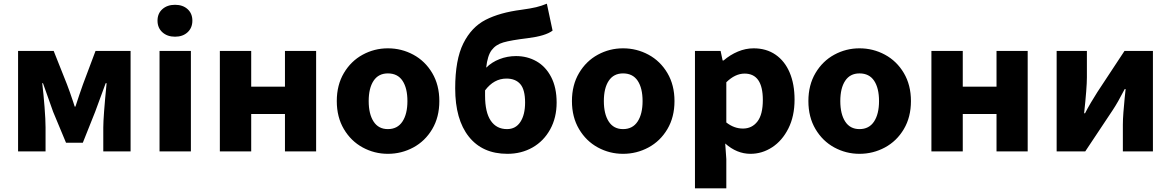

<svg xmlns="http://www.w3.org/2000/svg" viewBox="-20 -821 6350 1041"><path d="M78 -545H271L343 -364Q357 -328 377 -268L385 -243H389Q410 -308 430 -364L498 -545H688V0H540V-130Q540 -187 558 -370H553L496 -215L429 -47H338L268 -215L213 -370H209Q216 -312 221.5 -241.5Q227 -171 227 -130V0H78Z M845 -545H1015V0H845ZM834 -709Q834 -748 860.5 -771.5Q887 -795 929 -795Q971 -795 997 -771.5Q1023 -748 1023 -709Q1023 -670 997 -646Q971 -622 929 -622Q887 -622 860.5 -646Q834 -670 834 -709Z M1172 -545H1342V-351H1525V-545H1694V0H1525V-203H1342V0H1172Z M1806 -273Q1806 -360 1844.5 -425Q1883 -490 1946.5 -524.5Q2010 -559 2083 -559Q2157 -559 2221 -524.5Q2285 -490 2323.5 -425Q2362 -360 2362 -273Q2362 -186 2323.5 -121Q2285 -56 2221 -21.5Q2157 13 2083 13Q2010 13 1946.5 -21.5Q1883 -56 1844.5 -121Q1806 -186 1806 -273ZM2189 -273Q2189 -343 2162.5 -383Q2136 -423 2083 -423Q2032 -423 2005.5 -383Q1979 -343 1979 -273Q1979 -203 2005.5 -162Q2032 -121 2083 -121Q2135 -121 2162 -162Q2189 -203 2189 -273Z M2448 -342Q2448 -497 2492 -585.5Q2536 -674 2613 -713.5Q2690 -753 2807 -768Q2858 -775 2887 -782Q2916 -789 2945 -801L2976 -655Q2938 -626 2841 -614Q2750 -603 2709 -591Q2668 -579 2645.5 -549Q2623 -519 2616 -454Q2646 -484 2688.5 -500.5Q2731 -517 2778 -517Q2839 -517 2889 -488.5Q2939 -460 2968.5 -403Q2998 -346 2998 -265Q2998 -183 2963 -119.5Q2928 -56 2867.5 -21.5Q2807 13 2731 13Q2596 13 2522 -80Q2448 -173 2448 -342ZM2729 -121Q2776 -121 2801.5 -160Q2827 -199 2827 -265Q2827 -335 2801 -365Q2775 -395 2726 -395Q2658 -395 2610 -331V-302Q2610 -212 2641 -166.5Q2672 -121 2729 -121Z M3081 -273Q3081 -360 3119.5 -425Q3158 -490 3221.5 -524.5Q3285 -559 3358 -559Q3432 -559 3496 -524.5Q3560 -490 3598.5 -425Q3637 -360 3637 -273Q3637 -186 3598.5 -121Q3560 -56 3496 -21.5Q3432 13 3358 13Q3285 13 3221.5 -21.5Q3158 -56 3119.5 -121Q3081 -186 3081 -273ZM3464 -273Q3464 -343 3437.5 -383Q3411 -423 3358 -423Q3307 -423 3280.5 -383Q3254 -343 3254 -273Q3254 -203 3280.5 -162Q3307 -121 3358 -121Q3410 -121 3437 -162Q3464 -203 3464 -273Z M3748 -545H3887L3898 -493H3903Q3939 -524 3981 -541.5Q4023 -559 4066 -559Q4135 -559 4185 -524.5Q4235 -490 4261.5 -427.5Q4288 -365 4288 -281Q4288 -191 4254.5 -124.5Q4221 -58 4166.5 -22.5Q4112 13 4049 13Q3975 13 3912 -43L3918 42V200H3748ZM4116 -279Q4116 -422 4017 -422Q3966 -422 3918 -375V-157Q3960 -124 4008 -124Q4057 -124 4086.5 -162Q4116 -200 4116 -279Z M4363 -273Q4363 -360 4401.5 -425Q4440 -490 4503.5 -524.5Q4567 -559 4640 -559Q4714 -559 4778 -524.5Q4842 -490 4880.5 -425Q4919 -360 4919 -273Q4919 -186 4880.5 -121Q4842 -56 4778 -21.5Q4714 13 4640 13Q4567 13 4503.5 -21.5Q4440 -56 4401.5 -121Q4363 -186 4363 -273ZM4746 -273Q4746 -343 4719.5 -383Q4693 -423 4640 -423Q4589 -423 4562.5 -383Q4536 -343 4536 -273Q4536 -203 4562.5 -162Q4589 -121 4640 -121Q4692 -121 4719 -162Q4746 -203 4746 -273Z M5030 -545H5200V-351H5383V-545H5552V0H5383V-203H5200V0H5030Z M5709 -545H5873V-401Q5873 -346 5858 -207H5863Q5875 -231 5895 -265Q5915 -299 5930 -322L6077 -545H6231V0H6068V-145Q6068 -173 6071 -212Q6074 -251 6078 -291L6083 -338H6078Q6041 -266 6013 -224L5864 0H5709Z"/></svg>

Font: Nebula Sans Bold
Style: Regular
Weight: 700
Designer: Paul D. Hunt for Adobe (as Source Sans)
Foundry: Nebula Entertainment & Broadcasting LLC
Version: Version 1.010